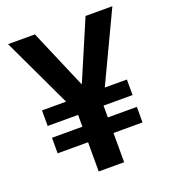

<svg xmlns="http://www.w3.org/2000/svg" viewBox="-133 -827 830 927"><g transform="rotate(-20 282.0 -363.5)"><path d="M152 -727.3 282.3 -422.9 412.3 -727.3H550.1L381.4 -370.7H495V-290.8H345.9V-230.1H495V-150.2H345.9V0H215.2V-150.2H58.9V-230.1H215.2V-290.8H58.9V-370.7H182.5L14.2 -727.3Z"/></g></svg>

Font: Inter P Semi Bold
Style: Regular
Weight: 600
Designer: Rasmus Andersson
Foundry: rsms
Version: Version 3.018;git-588b23468